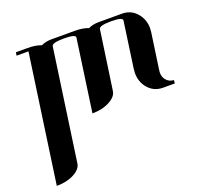

<svg xmlns="http://www.w3.org/2000/svg" viewBox="-132 -606 1096 1058"><g transform="rotate(-20 416.0 -76.5)"><path d="M25.9 308.1 132.8 -441.9H63L65.9 -460.9H134.8Q182.1 -460.9 213.9 -448.2Q241.2 -460.9 273.9 -460.9H412.1Q458.5 -460.9 490.2 -448.2Q517.6 -460.9 549.8 -460.9H688Q744.1 -460.9 778.8 -416Q806.2 -379.9 806.2 -333Q806.2 -325.7 804.2 -308.1L773.9 -96.2Q772.9 -91.3 772.9 -83Q772.9 -60.1 786.1 -42Q803.2 -20.5 832 -19L830.1 0H761.2Q704.6 0 669.9 -44.9Q643.1 -80.6 643.1 -127.9Q643.1 -136.2 645 -153.8L683.1 -422.9Q686 -441.9 616.2 -441.9Q547.9 -441.9 544.9 -422.9L495.1 -77.1Q490.7 -44.9 446.8 -22Q404.8 0 347.2 0L407.2 -422.9Q410.2 -441.9 339.8 -441.9Q271 -441.9 268.1 -422.9L174.8 231Q170.4 263.2 127 286.1Q85 308.1 25.9 308.1Z"/></g></svg>

Font: Hjet
Style: Italic
Weight: 400
Designer: T. Christopher White
Version: Version 1.2